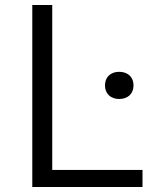

<svg xmlns="http://www.w3.org/2000/svg" viewBox="-20 -750 660 770"><path d="M458 -353C492 -353 515.5 -373.5 515.5 -407.5C515.5 -441.5 492 -462 458 -462C424.5 -462 401 -441.5 401 -407.5C401 -373.5 424.5 -353 458 -353ZM109.5 0H551.5V-68.5H189.5V-730H109.5Z"/></svg>

Font: Monaspace Neon Light
Style: Regular
Weight: 300
Designer: Riley Cran & the Lettermatic Team
Foundry: Lettermatic
Version: Version 1.200 (Monaspace Neon)